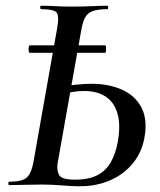

<svg xmlns="http://www.w3.org/2000/svg" viewBox="-20 -645 558 669"><path d="M84 -461Q81 -461 80 -467.5Q79 -474 80 -480.5Q81 -487 84 -487H346Q349 -487 349.5 -480.5Q350 -474 349.5 -467.5Q349 -461 346 -461ZM257 4Q233 4 195 1Q157 -2 127 -2Q95 -2 65 -1Q35 0 13 0Q9 0 9 -6Q9 -12 13 -12Q43 -12 59 -18Q75 -24 83.5 -39.5Q92 -55 97 -83L179 -546Q187 -590 177 -601.5Q167 -613 124 -613Q120 -613 120 -619Q120 -625 124 -625Q147 -625 173.5 -623.5Q200 -622 230 -622Q269 -622 300 -623.5Q331 -625 354 -625Q357 -625 357 -619Q357 -613 354 -613Q322 -613 303.5 -606.5Q285 -600 276.5 -584Q268 -568 263 -539L181 -78Q177 -51 186 -35Q195 -19 241 -19Q290 -19 320 -35Q350 -51 366.5 -80.5Q383 -110 390 -149Q401 -209 389.5 -249Q378 -289 348 -308.5Q318 -328 273 -328Q253 -328 232 -324.5Q211 -321 189 -316L186 -339Q216 -347 245 -350Q274 -353 301 -353Q358 -353 404 -333Q450 -313 472.5 -271Q495 -229 483 -164Q474 -114 443 -76Q412 -38 364.5 -17Q317 4 257 4Z"/></svg>

Font: Cormorant SemiBold
Style: Italic
Weight: 600
Italic angle: -10°
Designer: Christian Thalmann (Catharsis Fonts)
Foundry: Catharsis Fonts
Version: Version 4.000